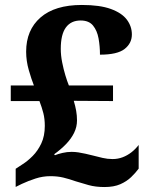

<svg xmlns="http://www.w3.org/2000/svg" viewBox="-20 -744 605 774"><path d="M401.2 10Q365.2 10 337.3 2.2Q309.4 -5.6 285.6 -13Q258.4 -22.6 235 -28.2Q211.6 -33.8 182.8 -33.8Q152.4 -33.8 123.2 -24.3Q94 -14.8 67.8 -2.6L43.2 9.6V-63.6L71.8 -82.4Q91.2 -94.6 111.8 -115.3Q132.4 -136 146.5 -165.8Q160.6 -195.6 160.6 -236.6Q160.6 -265 154.7 -288.1Q148.8 -311.2 139 -336.6H23.4V-399.6H116.6Q107 -423.6 96.2 -460.9Q85.4 -498.2 85.4 -535.8Q85.4 -623 143.3 -673.5Q201.2 -724 310 -724Q382.6 -724 427 -707.8Q471.4 -691.6 491.5 -664.6Q511.6 -637.6 511.6 -605Q511.6 -569.6 482.3 -546.6Q453 -523.6 383 -523.6Q383 -557.6 377.3 -589.1Q371.6 -620.6 355 -641Q338.4 -661.4 305 -661.4Q266.2 -661.4 245.6 -633.3Q225 -605.2 225 -547.2Q225 -520.8 230.6 -492.7Q236.2 -464.6 243.5 -440.4Q250.8 -416.2 257.6 -399.6H435.6V-336.6L277.4 -337.6Q283.8 -316 287.1 -297.1Q290.4 -278.2 290.4 -258.6Q290.4 -232.4 278.8 -208.7Q267.2 -185 246.8 -163.7Q226.4 -142.4 198.4 -122.2L201.4 -118.2Q213.2 -123.2 231.8 -127.5Q250.4 -131.8 268.6 -131.8Q282.2 -131.8 296 -129.7Q309.8 -127.6 324.3 -124.3Q338.8 -121 354 -117.2Q374 -112 393.7 -107.4Q413.4 -102.8 434 -102.8Q455.2 -102.8 474.2 -110Q493.2 -117.2 509.6 -129.9Q526 -142.6 539 -159.6V-64.2Q526.4 -47 508.6 -29.9Q490.8 -12.8 465 -1.4Q439.2 10 401.2 10Z"/></svg>

Font: Noto Serif Hentaigana ExtraLight
Style: Regular
Weight: 200
Designer: Kazuhiro Yamada
Foundry: nipponia
Version: Version 1.000